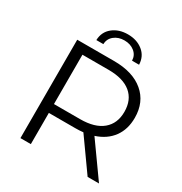

<svg xmlns="http://www.w3.org/2000/svg" viewBox="-200 -1034 1123 1183"><g transform="rotate(30 361.5 -442.5)"><path d="M592 0 432 -225Q405 -222 376 -222H188V0H114V-700H376Q510 -700 586 -636Q662 -572 662 -460Q662 -378 620.5 -321.5Q579 -265 502 -240L673 0ZM588 -460Q588 -545 533 -590.5Q478 -636 374 -636H188V-285H374Q478 -285 533 -331Q588 -377 588 -460ZM369 -885Q433 -885 476 -850.5Q519 -816 521 -757H471Q470 -795 441 -818.5Q412 -842 369 -842Q326 -842 297 -818.5Q268 -795 267 -757H217Q219 -816 262 -850.5Q305 -885 369 -885Z"/></g></svg>

Font: Idrija
Style: Regular
Weight: 400
Designer: Julieta Ulanovsky
Foundry: Julieta Ulanovsky
Version: Version 7.200